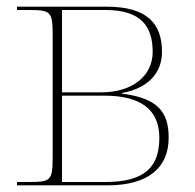

<svg xmlns="http://www.w3.org/2000/svg" viewBox="-20 -556 585 576"><path d="M31 0H303C425 0 486 -53 486 -143C486 -222 451 -262 346 -275V-277C423 -291 466 -336 466 -400C466 -487 420 -536 299 -536H31V-526H66C132 -526 138 -521 138 -452V-84C138 -14 132 -10 65 -10H31ZM284 -279H166V-526H297C405 -526 438 -475 438 -400C438 -329 378 -279 284 -279ZM296 -10H166V-269H293C401 -269 458 -228 458 -143C458 -59 419 -10 296 -10Z"/></svg>

Font: Noto Serif Display Thin
Style: Regular
Weight: 100
Designer: Monotype Design Team
Foundry: Monotype Imaging Inc.
Version: Version 2.009